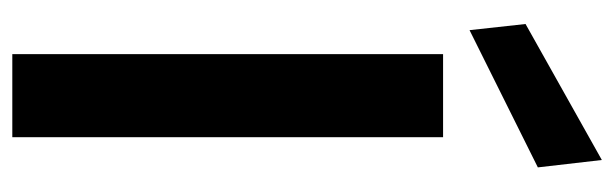

<svg xmlns="http://www.w3.org/2000/svg" viewBox="-363 -635 998 312"><g transform="rotate(90 136.0 -479.0)"><path d="M68 0V-700H203V0ZM29 -743 19 -834 240 -958 252 -854Z"/></g></svg>

Font: DM Sans 16pt
Style: Bold
Weight: 700
Version: Version 4.004;gftools[0.9.30]